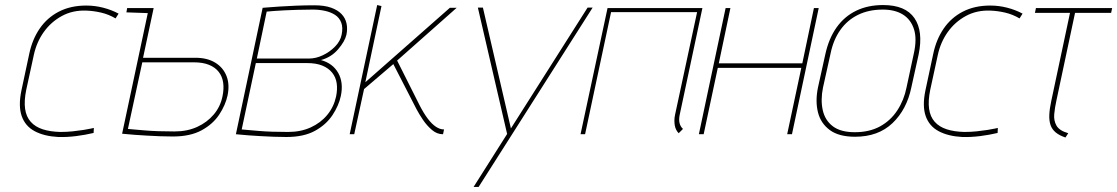

<svg xmlns="http://www.w3.org/2000/svg" viewBox="-20 -532 4428 761"><path d="M438 -459 450 -478Q422 -493 389 -501.5Q356 -510 322 -510Q260 -510 213.5 -486Q167 -462 137.5 -419Q108 -376 96 -319L65 -174Q52 -112 66 -72Q80 -32 117.5 -12Q155 8 211 11Q245 12 281 7.5Q317 3 351 -5L352 -25Q352 -25 341 -22.5Q330 -20 311 -17Q292 -14 268.5 -11.5Q245 -9 219 -9Q179 -10 149.5 -19.5Q120 -29 102 -49Q84 -69 79.5 -100.5Q75 -132 84 -176L114 -314Q125 -365 153.5 -405Q182 -445 225 -468.5Q268 -492 322 -490Q351 -489 381 -482Q411 -475 438 -459Z M484 -500 481 -483 567 -480H576L580 -500ZM755 -303H547L589 -500H570L464 -2Q467 -2 480.5 -0.5Q494 1 515.5 2.5Q537 4 562.5 5.5Q588 7 614.5 8Q641 9 665 9Q734 9 779 -15.5Q824 -40 849 -78Q874 -116 882 -154Q891 -198 877.5 -231.5Q864 -265 832.5 -284Q801 -303 755 -303ZM672 -11Q638 -11 608.5 -12Q579 -13 555.5 -15Q532 -17 514.5 -18.5Q497 -20 487 -21L544 -285H748Q784 -285 808.5 -275Q833 -265 847 -247Q861 -229 864.5 -204.5Q868 -180 862 -151Q854 -110 827.5 -78.5Q801 -47 761.5 -29Q722 -11 672 -11Z M1252 -294Q1293 -305 1320 -336.5Q1347 -368 1353 -394Q1358 -418 1353.5 -439Q1349 -460 1334 -476Q1319 -492 1292.5 -501.5Q1266 -511 1226 -511Q1189 -511 1153 -509.5Q1117 -508 1087 -506Q1057 -504 1039 -502.5Q1021 -501 1021 -501L915 0Q918 0 931.5 1.5Q945 3 966 4.5Q987 6 1012.5 7.5Q1038 9 1064.5 10Q1091 11 1115 11Q1184 11 1228.5 -13.5Q1273 -38 1298 -76Q1323 -114 1331 -152Q1342 -205 1320.5 -243Q1299 -281 1252 -294ZM1220 -494Q1245 -494 1268 -489Q1291 -484 1308 -473Q1325 -462 1332.5 -442.5Q1340 -423 1334 -394Q1329 -369 1308 -347.5Q1287 -326 1259.5 -313Q1232 -300 1205 -300H998L1037 -486Q1049 -487 1066.5 -488.5Q1084 -490 1107 -491Q1130 -492 1158.5 -493Q1187 -494 1220 -494ZM1122 -9Q1088 -9 1059 -10Q1030 -11 1006.5 -13Q983 -15 965.5 -16.5Q948 -18 938 -19L994 -282H1197Q1233 -282 1257.5 -272Q1282 -262 1296.5 -244Q1311 -226 1314.5 -202Q1318 -178 1312 -149Q1303 -108 1277 -76.5Q1251 -45 1211.5 -27Q1172 -9 1122 -9Z M1644 -113 1554 -292 1790 -501H1763L1428 -206L1492 -508L1475 -512L1366 0H1384L1423 -179L1539 -278L1631 -99Q1641 -80 1656.5 -57Q1672 -34 1692 -17Q1712 0 1735 0H1736L1740 -19H1739Q1724 -19 1708 -29.5Q1692 -40 1676 -61Q1660 -82 1644 -113Z M1857 209H1877L2329 -502H2309L2005 -23L1894 -502H1874L1990 -1Z M2674 -77 2764 -500H2388L2281 0H2299L2402 -484H2743L2656 -79Q2653 -66 2653 -55Q2653 -44 2654.5 -35Q2656 -26 2660 -18Q2664 -10 2670 -4L2687 -21Q2677 -30 2673.5 -44Q2670 -58 2674 -77Z M3160 -281H2829L2875 -500H2856L2750 0H2769L2825 -263H3156L3100 0H3119L3225 -500H3206Z M3592 -185 3621 -316Q3640 -408 3604.5 -460Q3569 -512 3480 -512Q3420 -512 3373.5 -489.5Q3327 -467 3296 -423.5Q3265 -380 3251 -316L3222 -185Q3211 -131 3222 -87Q3233 -43 3269 -16.5Q3305 10 3369 10Q3461 10 3517.5 -44Q3574 -98 3592 -185ZM3602 -320 3573 -185Q3563 -135 3536.5 -94.5Q3510 -54 3468 -31Q3426 -8 3368 -8Q3312 -8 3281 -31.5Q3250 -55 3241 -95.5Q3232 -136 3242 -185L3272 -320Q3283 -374 3310.5 -413Q3338 -452 3380.5 -473Q3423 -494 3479 -494Q3527 -494 3558.5 -474.5Q3590 -455 3602.5 -416.5Q3615 -378 3602 -320Z M4021 -459 4033 -478Q4005 -493 3972 -501.5Q3939 -510 3905 -510Q3843 -510 3796.5 -486Q3750 -462 3720.5 -419Q3691 -376 3679 -319L3648 -174Q3635 -112 3649 -72Q3663 -32 3700.5 -12Q3738 8 3794 11Q3828 12 3864 7.5Q3900 3 3934 -5L3935 -25Q3935 -25 3924 -22.5Q3913 -20 3894 -17Q3875 -14 3851.5 -11.5Q3828 -9 3802 -9Q3762 -10 3732.5 -19.5Q3703 -29 3685 -49Q3667 -69 3662.5 -100.5Q3658 -132 3667 -176L3697 -314Q3708 -365 3736.5 -405Q3765 -445 3808 -468.5Q3851 -492 3905 -490Q3934 -489 3964 -482Q3994 -475 4021 -459Z M4167 -133 4241 -481H4384L4388 -500H4086L4082 -481H4221L4147 -133Q4140 -101 4139 -77Q4138 -53 4144 -36Q4150 -19 4164.5 -7Q4179 5 4203 13L4214 -4Q4179 -14 4167.5 -34Q4156 -54 4158.5 -80Q4161 -106 4167 -133Z"/></svg>

Font: Advent Pro Thin
Style: Italic
Weight: 250
Italic angle: -12°
Version: Version 3.000